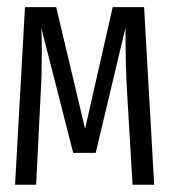

<svg xmlns="http://www.w3.org/2000/svg" viewBox="-20 -509 466 529"><path d="M404.8 0H345.2L330.1 -255.4Q325.7 -322.8 325.7 -432.1L243.7 -87.9H181.6L93.8 -432.1Q95.2 -406.7 95.2 -364.3Q95.2 -298.8 92.3 -255.4L79.6 0H21.5L48.8 -489.3H134.8L214.4 -154.3L290.5 -489.3H377Z"/></svg>

Font: Amiri Typewriter
Style: Regular
Weight: 400
Monospace: yes
Designer: Khaled Hosny
Version: Version 1.1